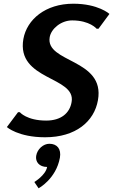

<svg xmlns="http://www.w3.org/2000/svg" viewBox="-20 -730 610 1035"><path d="M375 -710C225 -710 125 -625 106 -520C67 -295 391 -320 366 -180C356 -120 309 -80 229 -80C124 -80 87 -125 87 -125H77L17 -45C17 -45 78 10 223 10C388 10 488 -75 508 -190C548 -415 223 -390 248 -530C256 -575 309 -620 369 -620C464 -620 501 -575 501 -575H511L570 -655C570 -655 510 -710 375 -710ZM175 110C170 142 191 170 234 170C226 215 165 251 165 251L188 285C188 285 282 235 303 120C311 73 288 45 246 45C214 45 181 73 175 110Z"/></svg>

Font: Scada
Style: Bold Italic
Weight: 700
Designer: Jovanny Lemonad
Foundry: Jovanny Lemonad
Version: Version 3.005